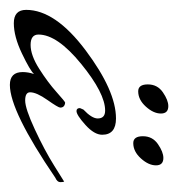

<svg xmlns="http://www.w3.org/2000/svg" viewBox="-22 -339 361 389"><g transform="rotate(90 158.5 -144.5)"><path d="M189 -119Q183 -119 183 -126L186 -133Q204 -150 204 -162Q204 -177 188 -177Q153 -177 93.5 -128.5Q34 -80 34 -42Q34 -26 55 -26Q76 -26 103.5 -43.5Q131 -61 150.5 -78.5Q170 -96 172 -96Q182 -95 182 -86Q182 -82 166.5 -60Q151 -38 151 -25Q151 -15 167.5 -15Q184 -15 226 -34.5Q268 -54 300 -74L332 -94Q333 -92 333 -86Q333 -80 324 -76Q189 16 136 16Q110 16 110 -10Q110 -21 114 -33Q107 -25 72.5 -8.5Q38 8 11 8Q-16 8 -16 -17Q-16 -76 66 -137.5Q148 -199 204 -199Q237 -199 237 -171Q237 -155 217 -137Q197 -119 189 -119ZM284 -295Q299 -295 299 -280Q299 -265 285 -249.5Q271 -234 254 -234Q240 -234 240 -253.5Q240 -273 256 -284Q272 -295 284 -295ZM179 -305Q194 -305 194 -290Q194 -275 180 -259.5Q166 -244 149 -244Q135 -244 135 -263.5Q135 -283 151 -294Q167 -305 179 -305Z"/></g></svg>

Font: Mr De Haviland
Style: Regular
Weight: 400
Designer: Alejandro Paul
Foundry: Alejandro Paul
Version: Version 1.000